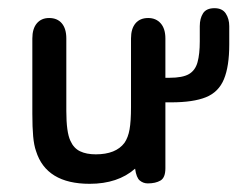

<svg xmlns="http://www.w3.org/2000/svg" viewBox="-20 -439 580 469"><path d="M310 -27Q313 -5 321.5 2Q330 9 341 9Q360 9 372 2Q384 -5 384 -28V-345Q384 -369 372.5 -382Q361 -395 342 -395Q322 -395 311 -382Q300 -369 300 -345V-177Q300 -143 296.5 -123Q293 -103 284 -90Q263 -62 214 -62Q191 -62 175.5 -69.5Q160 -77 152 -95Q142 -116 142 -168V-345Q142 -369 131 -382Q120 -395 100 -395Q81 -395 70 -382Q59 -369 59 -345V-161Q59 -128 61 -106Q63 -84 68 -70Q93 10 199 10Q268 10 310 -27ZM361 -189H398Q452 -189 483 -201.5Q514 -214 527 -245.5Q540 -277 540 -330V-375Q540 -393 531.5 -406Q523 -419 504 -419Q484 -419 476 -406.5Q468 -394 468 -375V-338Q468 -307 462.5 -287Q457 -267 441.5 -258Q426 -249 394 -249H361Z"/></svg>

Font: Beiruti Medium
Style: Regular
Weight: 500
Designer: Arlette Boutros
Foundry: Boutros
Version: Version 1.41